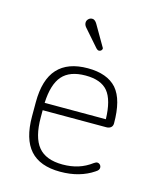

<svg xmlns="http://www.w3.org/2000/svg" viewBox="-92 -630 581 706"><g transform="rotate(15 198.5 -277.0)"><path d="M83 -192H325Q336 -192 342.5 -197.5Q349 -203 349 -213Q349 -258 340.5 -290.5Q332 -323 314 -344Q278 -384 204 -384Q128 -384 89.5 -342Q51 -300 51 -214V-160Q51 -74 88.5 -32Q126 10 203 10Q241 10 272.5 1Q304 -8 329 -25Q337 -30 339.5 -34Q342 -38 342 -42Q342 -49 337.5 -53.5Q333 -58 327 -58Q322 -58 315 -53Q291 -35 264 -26.5Q237 -18 205 -18Q141 -18 112 -53.5Q83 -89 83 -165ZM316 -220H83Q86 -291 114.5 -323.5Q143 -356 203 -356Q262 -356 288 -324.5Q314 -293 316 -220ZM159 -527 215 -463Q217 -461 219 -459.5Q221 -458 222.5 -457.5Q224 -457 226 -457Q231 -457 234.5 -460.5Q238 -464 238 -468Q238 -470 234 -476L191 -550Q188 -555 185 -558Q182 -561 179 -562.5Q176 -564 172 -564Q164 -564 158 -558Q152 -552 152 -544Q152 -535 159 -527Z"/></g></svg>

Font: Beiruti ExtraLight
Style: Regular
Weight: 250
Designer: Arlette Boutros
Foundry: Boutros
Version: Version 1.41